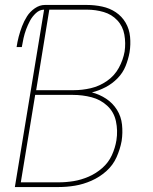

<svg xmlns="http://www.w3.org/2000/svg" viewBox="-20 -755 616 775"><path d="M40 0H216Q249 0 282.5 -5.5Q316 -11 349 -25.5Q382 -40 409 -64Q436 -88 450.5 -120.5Q465 -153 471 -186Q476 -219 472.5 -252Q469 -285 452 -312Q435 -339 408.5 -356.5Q382 -374 351 -382Q379 -389 406 -403Q433 -417 454.5 -439Q476 -461 487 -488.5Q498 -516 503 -544Q508 -575 505 -606.5Q502 -638 487 -663.5Q472 -689 447.5 -705.5Q423 -722 392.5 -728.5Q362 -735 331 -735H161Q140 -735 120.5 -721.5Q101 -708 89 -689Q77 -670 69 -649Q61 -628 55.5 -607Q50 -586 47 -565H68Q71 -583 75 -601Q79 -619 85.5 -636.5Q92 -654 101 -671Q110 -688 125 -702Q140 -716 158 -716ZM126 -391 179 -716H331Q366 -716 398.5 -706.5Q431 -697 453.5 -673Q476 -649 482 -615Q488 -581 483 -547Q477 -513 459.5 -481Q442 -449 411.5 -428Q381 -407 346.5 -399Q312 -391 278 -391ZM64 -19 122 -372H273Q313 -372 349.5 -362.5Q386 -353 413 -328Q440 -303 448 -265.5Q456 -228 450 -189Q445 -158 431.5 -128.5Q418 -99 393 -77Q368 -55 338 -42Q308 -29 277.5 -24Q247 -19 216 -19Z"/></svg>

Font: Iosevka Sparkle Thin
Style: Italic
Weight: 100
Italic angle: -9°
Designer: Belleve Invis
Foundry: Belleve Invis
Version: Version 4.5.0; ttfautohint (v1.8.3)